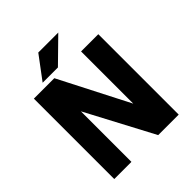

<svg xmlns="http://www.w3.org/2000/svg" viewBox="-236 -1032 1182 1182"><g transform="rotate(-45 355.0 -441.0)"><path d="M484 -700H634V0H455.5L222.5 -440V0H73V-700H251L484 -245.5ZM180.5 -731 293 -881.5H467L313.5 -731Z"/></g></svg>

Font: League Mono
Style: Bold
Weight: 700
Width: 6
Designer: Tyler Finck
Foundry: The League of Moveable Type / Tyler Finck
Version: Version 2.300;RELEASE